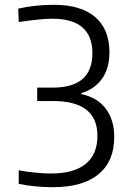

<svg xmlns="http://www.w3.org/2000/svg" viewBox="-20 -770 551 800"><path d="M200 10Q165 10 127.5 6.5Q90 3 58 -4V-60H63Q75 -57 91 -55Q107 -53 125 -51Q143 -49 160.5 -48Q178 -47 192 -47Q288 -47 337 -87Q386 -127 386 -204Q386 -349 201 -349H135V-405H200Q365 -405 365 -548Q365 -692 198 -692Q174 -692 139 -688.5Q104 -685 64 -679H58L56 -734Q90 -742 129 -746Q168 -750 204 -750Q317 -750 376.5 -699Q436 -648 436 -552Q436 -486 405.5 -442.5Q375 -399 319 -382V-378Q385 -364 420.5 -317.5Q456 -271 456 -199Q456 -98 390.5 -44Q325 10 200 10Z"/></svg>

Font: EncodeSans
Style: Light
Weight: 300
Designer: Pablo Impallari, Andres Torresi
Foundry: Pablo Impallari, Andres Torresi
Version: Version 1.000; ttfautohint (v1.4.1)